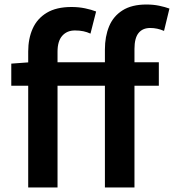

<svg xmlns="http://www.w3.org/2000/svg" viewBox="-20 -831 771 851"><path d="M105 0V-603Q105 -660 125 -704.5Q145 -749 187.5 -774.5Q230 -800 297 -800Q329 -800 357.5 -794Q386 -788 406 -780L381 -682Q366 -689 349.5 -692.5Q333 -696 312 -696Q277 -696 256 -672.5Q235 -649 235 -602V0ZM445 0V-612Q445 -669 463.5 -714Q482 -759 523 -785Q564 -811 629 -811Q660 -811 686 -805.5Q712 -800 731 -793L707 -694Q677 -707 646 -707Q612 -707 594 -684.5Q576 -662 576 -614V0ZM30 -451V-549L112 -555H684V-451Z"/></svg>

Font: Noto Sans HK SemiBold
Style: Regular
Weight: 600
Version: Version 2.004-H2;hotconv 1.0.118;makeotfexe 2.5.65603